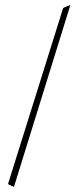

<svg xmlns="http://www.w3.org/2000/svg" viewBox="-20 -659 315 804"><path d="M14 110C12 115 41 122 38 125L275 -639C276 -637 246 -629 244 -624Z"/></svg>

Font: Zinc
Style: Obl
Weight: 400
Version: Version 1